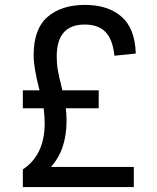

<svg xmlns="http://www.w3.org/2000/svg" viewBox="-20 -762 640 782"><path d="M382 -321H248Q251 -297 251 -270Q251 -151 187 -82H525V0H73V-72Q162 -131 162 -260Q162 -283 158 -321H73V-394H141Q117 -486 117 -537Q117 -644 173.5 -693Q230 -742 326 -742Q420 -742 475 -694Q530 -646 533 -544L446 -535Q439 -602 409.5 -632Q380 -662 325 -662Q211 -662 211 -532Q211 -518 212 -504Q213 -490 216 -474Q219 -458 221 -449Q223 -440 228 -420.5Q233 -401 234 -394H382Z"/></svg>

Font: Moralerspace Krypton JPDOC
Style: Regular
Weight: 400
Version: v0.0.6; ttfautohint (v1.8.4.7-5d5b-dirty) -l 6 -r 45 -G 200 